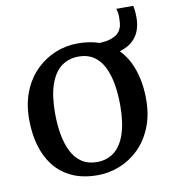

<svg xmlns="http://www.w3.org/2000/svg" viewBox="-80 -757 742 837"><g transform="rotate(-10 291.5 -339.0)"><path d="M32.9 -279.3Q32.9 -349.6 54.9 -403.7Q77 -457.8 114.7 -494.8Q152.4 -531.9 199.6 -550.9Q246.8 -570 297.3 -570Q384.9 -570 440.9 -531.6Q496.8 -493.2 523.7 -427.5Q550.6 -361.8 550.6 -279.7Q550.6 -209.1 528.6 -154.8Q506.5 -100.5 468.8 -63.6Q431.1 -26.7 383.8 -7.9Q336.6 11 286.1 11Q220.5 11 172.6 -11Q124.7 -33.1 93.8 -72.5Q62.9 -111.9 47.9 -164.8Q32.9 -217.7 32.9 -279.3ZM292.5 -46Q337.7 -46 369.4 -71Q401.1 -96 417.9 -146.3Q434.7 -196.6 434.7 -272Q434.7 -323.5 426.9 -367.5Q419.2 -411.5 402.5 -444.2Q385.9 -476.8 358.8 -494.9Q331.6 -513 292.5 -513Q247.2 -513 215 -488Q182.9 -463 165.8 -412.9Q148.8 -362.9 148.8 -287Q148.8 -235 156.9 -191Q165 -147 182 -114.4Q199.1 -81.8 226.4 -63.9Q253.8 -46 292.5 -46ZM393 -494.5 379.4 -555Q425.3 -555.4 449.6 -565.5Q474 -575.5 483.8 -591Q493.6 -606.5 495.2 -623.2Q496.7 -639.8 496.7 -653.2Q496.7 -662.6 495.1 -672Q493.4 -681.4 490.6 -689.2H565.4Q568.3 -681.4 569.6 -666.2Q570.9 -651 570.9 -635.3Q570.9 -607.4 562.3 -582.1Q553.8 -556.7 533.5 -537Q513.2 -517.2 478.9 -505.9Q444.6 -494.5 393 -494.5Z"/></g></svg>

Font: Merriweather Light
Style: Regular
Weight: 300
Version: Version 2.100